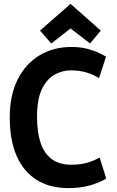

<svg xmlns="http://www.w3.org/2000/svg" viewBox="-20 -950 600 985"><path d="M332 15Q235 15 167.5 -27.5Q100 -70 65 -151Q30 -232 30 -347Q30 -462 71 -543Q112 -624 183.5 -666.5Q255 -709 345 -709Q394 -709 430.5 -699Q467 -689 490.5 -677.5Q514 -666 524 -659L488 -549Q463 -566 426 -577.5Q389 -589 343 -589Q301 -589 261 -567.5Q221 -546 195.5 -494Q170 -442 170 -351Q170 -273 188 -218Q206 -163 245 -134Q284 -105 345 -105Q398 -105 434 -117Q470 -129 491 -142L525 -34Q497 -16 447 -0.5Q397 15 332 15ZM243 -727 185 -793 342 -930 497 -793 442 -727 342 -804Z"/></svg>

Font: Ubuntu Sans Mono
Style: Bold
Weight: 700
Monospace: yes
Designer: Dalton Maag Ltd
Foundry: Dalton Maag Ltd
Version: Version 1.006